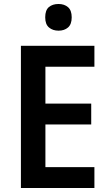

<svg xmlns="http://www.w3.org/2000/svg" viewBox="-20 -944 549 964"><path d="M454 0H85V-714H454V-609H208V-424H438V-319H208V-105H454ZM274 -924Q303 -924 321.5 -908Q340 -892 340 -857Q340 -822 321.5 -806Q303 -790 274 -790Q245 -790 226 -806Q207 -822 207 -857Q207 -893 225.5 -908.5Q244 -924 274 -924Z"/></svg>

Font: Noto Sans Malayalam SemiCondensed SemiBold
Style: Regular
Weight: 600
Width: 4
Designer: Jelle Bosma - Monotype Design Team
Foundry: Monotype Imaging Inc.
Version: Version 2.104; ttfautohint (v1.8.4.7-5d5b)